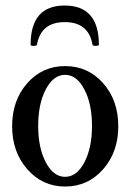

<svg xmlns="http://www.w3.org/2000/svg" viewBox="-20 -664 471 695"><path d="M90.8 -502Q90.8 -644 213.9 -644Q337.9 -644 337.9 -502Q337.9 -499.5 332.3 -498.5Q326.7 -497.6 321 -498.3Q315.4 -499 314.9 -502Q300.8 -584 214.8 -584Q127.9 -584 113.8 -502Q112.8 -498 101.8 -497.8Q90.8 -497.6 90.8 -502ZM215.8 11.2Q133.8 11.2 78.9 -51.3Q23.9 -113.8 23.9 -207Q23.9 -300.8 78.6 -362.8Q133.3 -424.8 215.8 -424.8Q298.3 -424.8 353.3 -362.8Q408.2 -300.8 408.2 -207Q408.2 -113.8 353.3 -51.3Q298.3 11.2 215.8 11.2ZM215.8 -23.9Q257.8 -23.9 285.4 -76.4Q313 -128.9 313 -208Q313 -287.6 285.4 -340.3Q257.8 -393.1 215.8 -393.1Q173.3 -393.1 145.8 -340.6Q118.2 -288.1 118.2 -208Q118.2 -128.9 145.8 -76.4Q173.3 -23.9 215.8 -23.9Z"/></svg>

Font: Junicode SmCond Medium
Style: Regular
Weight: 500
Width: 4
Designer: Peter S. Baker
Version: Version 2.206